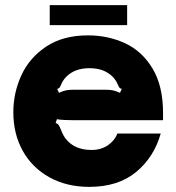

<svg xmlns="http://www.w3.org/2000/svg" viewBox="-20 -717 688 749"><path d="M32 -279Q32 -355 63.5 -423.5Q95 -492 160.5 -535.5Q226 -579 323 -579Q402 -579 468.5 -548Q535 -517 575.5 -449Q616 -381 616 -277V-248H285Q219 -248 202 -252L197 -237Q205 -235 209 -229Q213 -223 218 -210Q227 -187 237 -175Q271 -132 337 -132Q374 -132 400.5 -150Q427 -168 438 -196H607Q581 -104 511 -46Q441 12 328 12Q240 12 172.5 -25.5Q105 -63 68.5 -129Q32 -195 32 -279ZM210 -355Q228 -363 240 -365Q252 -367 267 -367H391Q406 -367 418 -365Q430 -363 448 -355L455 -370Q448 -372 445.5 -375.5Q443 -379 440 -386Q433 -404 419 -418Q386 -451 329 -451Q272 -451 239 -418Q225 -404 218 -386Q215 -379 212.5 -375.5Q210 -372 203 -370ZM476 -619H174V-697H476Z"/></svg>

Font: Open Sauce Sans Black
Style: Regular
Weight: 900
Designer: Alfredo Marco Pradil
Foundry: Creative Sauce Fz LLC
Version: Version 1.477